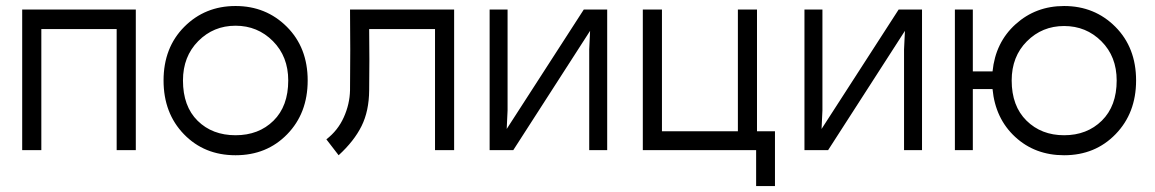

<svg xmlns="http://www.w3.org/2000/svg" viewBox="-20 -502 3863 642"><path d="M118.2 -404.8V0H54.2V-470.2H434.1V0H370.1V-404.8Z M591.8 -232.9Q591.8 -146.5 640.9 -98.1Q689.9 -49.8 767.6 -49.8Q845.2 -49.8 894.5 -98.4Q943.8 -147 943.8 -232.9Q943.8 -313 892.6 -364.5Q841.3 -416 767.6 -416Q693.8 -416 642.8 -364.5Q591.8 -313 591.8 -232.9ZM526.9 -232.9Q526.9 -342.8 596.2 -412.4Q665.5 -481.9 767.6 -481.9Q869.6 -481.9 939.2 -412.4Q1008.8 -342.8 1008.8 -232.9Q1008.8 -123.5 940.4 -53.2Q872.1 17.1 767.6 17.1Q663.1 17.1 595 -53.2Q526.9 -123.5 526.9 -232.9Z M1214.4 -404.8Q1215.8 -302.2 1214.4 -200.2Q1213.9 -130.9 1189 -80.6Q1164.1 -30.3 1112.3 17.1L1071.3 -36.1Q1109.9 -65.9 1129.6 -109.9Q1149.4 -153.8 1150.4 -200.2Q1151.9 -335.4 1150.4 -470.2H1498.5V0H1434.6V-404.8Z M2010.3 -470.2V0H1950.2V-336.9L1953.1 -398.9L1696.3 0H1617.2V-470.2H1677.2V-132.8L1674.3 -70.8L1932.1 -470.2Z M2193.4 -63H2447.3V-470.2H2511.2V-63H2571.3V120.1H2508.3V0H2129.4V-470.2H2193.4Z M3063 -470.2V0H3002.9V-336.9L3005.9 -398.9L2749 0H2669.9V-470.2H2730V-132.8L2727.1 -70.8L2984.9 -470.2Z M3538.1 -415Q3464.8 -415 3413.8 -364Q3362.8 -313 3362.8 -232.9Q3362.8 -147.5 3412.4 -98.6Q3461.9 -49.8 3538.1 -49.8Q3614.7 -49.8 3664.3 -98.6Q3713.9 -147.5 3713.9 -232.9Q3713.9 -313 3662.8 -364Q3611.8 -415 3538.1 -415ZM3172.9 0V-470.2H3232.9V-263.2H3298.8Q3308.6 -360.4 3376 -421.1Q3443.4 -481.9 3538.1 -481.9Q3640.1 -481.9 3709.5 -412.4Q3778.8 -342.8 3778.8 -232.9Q3778.8 -124 3710.4 -53.5Q3642.1 17.1 3538.1 17.1Q3440.9 17.1 3374.5 -44.2Q3308.1 -105.5 3298.8 -204.1H3232.9V0Z"/></svg>

Font: Kreadon
Style: Regular
Weight: 400
Designer: kohakuno
Foundry: StudioGnu
Version: Version 1.000;Glyphs 3.1.2 (3151)